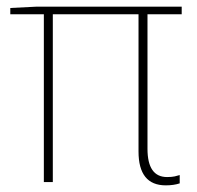

<svg xmlns="http://www.w3.org/2000/svg" viewBox="-20 -548 592 578"><path d="M483 -15Q424 -15 424 -100V-505H527V-528H91L11 -524V-505H112V0H139V-505H397V-92Q397 10 479 10Q503 10 521 4V-21Q515 -19 506 -17Q497 -15 483 -15Z"/></svg>

Font: Noto Sans Display Thin
Style: Regular
Weight: 250
Designer: Monotype Design Team
Foundry: Monotype Imaging Inc.
Version: Version 1.900